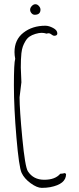

<svg xmlns="http://www.w3.org/2000/svg" viewBox="-20 -888 380 924"><path d="M174.8 -841.8Q174.8 -816.9 147 -816.9Q138.2 -816.9 131.6 -824.5Q125 -832 125 -841.3Q125 -850.6 133.1 -859.1Q141.1 -867.7 150.4 -867.7Q159.7 -867.7 167.2 -859.1Q174.8 -850.6 174.8 -841.8ZM83 -492.2 74.2 -419.9Q74.2 -360.8 87.4 -222.7Q100.6 -84.5 114.3 -63.5Q140.6 -22.9 193.1 -22.9Q245.6 -22.9 270 -51.8Q279.3 -51.8 293 -55.2L297.9 -49.8Q297.9 -2 221.7 12.7Q203.6 16.1 180.9 16.1Q158.2 16.1 127.4 -6.3Q96.7 -28.8 84 -56.2Q71.3 -83.5 59.1 -226.1Q46.9 -368.7 46.9 -477.1Q46.9 -585.4 53.2 -605Q49.8 -622.1 49.8 -637.2Q49.8 -697.3 92.8 -730.7Q135.7 -764.2 198.2 -764.2Q215.3 -764.2 235.6 -753.4Q255.9 -742.7 255.9 -727.1Q255.9 -715.8 240.2 -715.8Q235.8 -715.8 228 -721.9Q220.2 -728 215.1 -728Q210 -728 204.1 -726.1Q192.4 -730 180.2 -730Q168 -730 150.6 -724.9Q133.3 -719.7 121.8 -711.7Q110.4 -703.6 102.3 -689.9Q94.2 -676.3 89.8 -663.8Q85.4 -651.4 83 -631.8Q80.1 -604 80.1 -563ZM196.8 -720.2H194.8Z"/></svg>

Font: Amatic SC
Style: Regular
Weight: 400
Version: Version 1.004